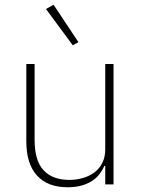

<svg xmlns="http://www.w3.org/2000/svg" viewBox="-20 -778 599 810"><path d="M424 -78H420Q413 -61 400.5 -44.5Q388 -28 369.5 -15.5Q351 -3 325 4.5Q299 12 265 12Q181 12 136 -37.5Q91 -87 91 -182V-508H126V-188Q126 -100 164 -59.5Q202 -19 273 -19Q302 -19 329.5 -27Q357 -35 378 -50.5Q399 -66 411.5 -90.5Q424 -115 424 -148V-508H459V0H424ZM174 -740 206 -758 311 -600 287 -587Z"/></svg>

Font: IBM Plex Sans Thai ExtraLight
Style: Regular
Weight: 200
Designer: Mike Abbink, Paul van der Laan, Pieter van Rosmalen, Ben Mitchell, Mark Frömberg
Foundry: Bold Monday
Version: Version 1.1